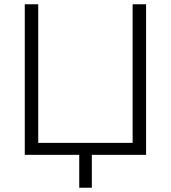

<svg xmlns="http://www.w3.org/2000/svg" viewBox="-20 -725 800 899"><path d="M351 154V0H96V-705H159V-56H601V-705H664V0H410V154Z"/></svg>

Font: Nunito Sans 11pt Light
Style: Regular
Weight: 300
Version: Version 3.101;gftools[0.9.27]